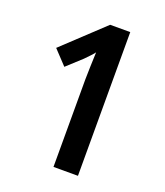

<svg xmlns="http://www.w3.org/2000/svg" viewBox="-129 -875 749 870"><g transform="rotate(20 245.0 -439.5)"><path d="M349 -93H231V-515Q231 -541 232.5 -578Q234 -615 235 -647Q232 -642 219 -628Q206 -614 193 -601L122 -536L58 -604L252 -786H349Z"/></g></svg>

Font: Noto Sans Kannada UI Condensed SemiBold
Style: Regular
Weight: 600
Width: 3
Designer: Jelle Bosma - Monotype Design Team
Foundry: Monotype Imaging Inc.
Version: Version 2.005; ttfautohint (v1.8.4.7-5d5b)